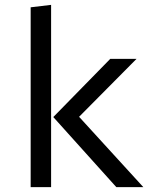

<svg xmlns="http://www.w3.org/2000/svg" viewBox="-20 -769 640 789"><path d="M190 0H106V-739L190 -749ZM305 -289 569 0H458L199 -288L433 -527H541Z"/></svg>

Font: FiraDG Mono
Style: Regular
Weight: 400
Designer: Carrois Corporate & Edenspiekermann AG
Foundry: Carrois Corporate GbR & Edenspiekermann AG
Version: Version 3.206